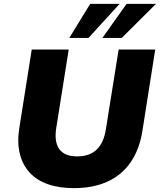

<svg xmlns="http://www.w3.org/2000/svg" viewBox="-20 -961 826 992"><path d="M362 11Q285 11 227 -9.5Q169 -30 132.5 -70Q96 -110 82 -168.5Q68 -227 80 -301L144 -705H335L271 -302Q259 -229 286 -191Q313 -153 378 -153Q443 -153 479.5 -188Q516 -223 527 -293L593 -705H782L716 -286Q701 -190 655.5 -123.5Q610 -57 536 -23Q462 11 362 11ZM338 -765 446 -941H598L437 -765ZM509 -765 634 -941H786L609 -765Z"/></svg>

Font: Nunito Sans 8pt Black
Style: Italic
Weight: 900
Italic angle: -9°
Version: Version 3.101;gftools[0.9.27]